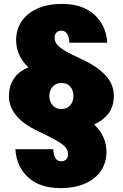

<svg xmlns="http://www.w3.org/2000/svg" viewBox="-20 -738 631 988"><path d="M25.9 -244.1Q25.9 -292 49.6 -330.6Q73.2 -369.1 126 -391.1Q63 -451.2 63 -532.2Q63 -586.4 91.1 -628.2Q119.1 -669.9 172.6 -693.8Q226.1 -717.8 299.8 -717.8Q404.8 -717.8 465.3 -662.8Q525.9 -607.9 532.2 -518.1H336.9Q334 -580.1 295.9 -580.1Q279.8 -580.1 270.5 -570.6Q261.2 -561 261.2 -543Q261.2 -522.9 274.7 -507.6Q288.1 -492.2 318.1 -474.6Q348.1 -457 411.1 -428.2Q486.3 -392.1 526.1 -346.9Q565.9 -301.8 565.9 -244.1Q565.9 -196.3 542.5 -160.2Q519 -124 464.8 -97.2Q527.8 -37.1 527.8 43.9Q527.8 98.1 500 140.1Q472.2 182.1 418.7 206.1Q365.2 230 291 230Q186 230 125.5 175Q64.9 120.1 59.1 29.8H253.9Q256.8 91.8 294.9 91.8Q311 91.8 320.6 82.5Q330.1 73.2 330.1 55.2Q330.1 35.2 316.7 19.5Q303.2 3.9 273.2 -13.4Q243.2 -30.8 180.2 -61Q26.4 -131.8 25.9 -244.1ZM233.9 -244.1Q233.9 -215.3 251 -196Q268.1 -176.8 295.9 -176.8Q324.2 -176.8 341.1 -195.8Q357.9 -214.8 357.9 -244.1Q357.9 -272.9 342 -292Q326.2 -311 296.9 -311Q268.1 -311 251 -292Q233.9 -272.9 233.9 -244.1Z"/></svg>

Font: Poppins ExtraBold
Style: Regular
Weight: 800
Designer: Ninad Kale (Devanagari), Jonny Pinhorn (Latin)
Foundry: Indian Type Foundry
Version: 4.004